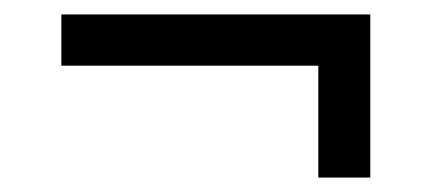

<svg xmlns="http://www.w3.org/2000/svg" viewBox="-20 -363 600 266"><path d="M421 -117V-272H65V-343H493V-117Z"/></svg>

Font: Cairo
Style: Regular
Weight: 400
Designer: Mohamed Gaber, Accademia di Belle Arti di Urbino
Foundry: Kief Type Foundry, Accademia di Belle Arti di Urbino
Version: Version 3.120